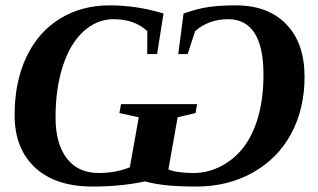

<svg xmlns="http://www.w3.org/2000/svg" viewBox="-20 -682 1181 712"><path d="M34.2 -255.4Q34.2 -378.4 77.9 -470.7Q121.6 -563 201.9 -612.5Q282.2 -662.1 386.2 -662.1Q488.3 -662.1 586.4 -631.8L562.5 -481.4H525.9L526.4 -566.4Q479 -610.8 400.9 -610.8Q339.4 -610.8 289.8 -565.7Q240.2 -520.5 213.1 -437.5Q186 -354.5 186 -245.6Q186 -148.9 227.8 -94.7Q269.5 -40.5 345.7 -40.5Q409.2 -40.5 461.4 -61.5L494.6 -247.1L422.9 -262.7L428.7 -295.9H710.9L705.1 -262.7L638.7 -247.1L604.5 -53.7Q635.7 -40.5 699.2 -40.5Q752 -40.5 802.2 -67.1Q852.5 -93.8 887 -141.1Q921.4 -188.5 939.2 -255.1Q957 -321.8 957 -405.8Q957 -507.3 924.1 -559.1Q891.1 -610.8 826.7 -610.8Q753.4 -610.8 703.6 -566.4L675.8 -481.4H641.1L660.6 -631.8Q713.9 -650.4 754.9 -656.2Q795.9 -662.1 855 -662.1Q974.1 -662.1 1041.7 -592Q1109.4 -522 1109.4 -397.5Q1109.4 -278.3 1059.8 -186.3Q1010.3 -94.2 917.7 -42.2Q825.2 9.8 708.5 9.8Q648.4 9.8 603.3 5.6Q558.1 1.5 517.6 -9.3Q429.2 9.8 323.2 9.8Q186 9.8 110.1 -60.5Q34.2 -130.9 34.2 -255.4Z"/></svg>

Font: Liberation Serif
Style: Bold Italic
Weight: 700
Italic angle: -16.333°
Designer: Steve Matteson
Foundry: Ascender Corporation
Version: Version 2.1.5